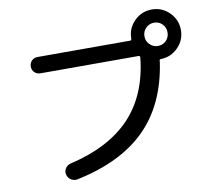

<svg xmlns="http://www.w3.org/2000/svg" viewBox="-90 -953 1180 1064"><g transform="rotate(-10 500.0 -421.5)"><path d="M876 -756.3Q857.4 -775.4 830.1 -775.4Q802.7 -775.4 783.7 -756.3Q764.6 -737.3 764.6 -710Q764.6 -682.6 783.7 -663.6Q802.7 -644.5 830.1 -644.5Q857.4 -644.5 876 -663.6Q894.5 -682.6 894.5 -710Q894.5 -737.3 876 -756.3ZM161.1 -608.4Q142.6 -608.4 128.9 -621.1Q115.2 -633.8 115.2 -653.8Q115.2 -673.8 128.4 -687Q141.6 -700.2 161.1 -700.2H681.6Q689.5 -700.2 690.4 -709V-710Q690.4 -767.6 731.4 -808.6Q772.5 -849.6 830.1 -849.6Q887.7 -849.6 928.7 -808.6Q969.7 -767.6 969.7 -710Q969.7 -652.3 929.2 -611.8Q888.7 -571.3 832 -570.3Q824.2 -570.3 824.2 -561.5Q824.2 -554.7 823.2 -550.8Q788.1 -319.3 649.9 -182.6Q511.7 -45.9 261.7 5.9Q243.2 9.8 226.1 -0.5Q209 -10.7 204.1 -31.2Q199.2 -48.8 209.5 -65.4Q219.7 -82 239.3 -86.9Q461.9 -138.7 581.1 -265.1Q700.2 -391.6 721.7 -598.6Q721.7 -607.4 714.8 -608.4Z"/></g></svg>

Font: Rounded Mgen+ 2m medium
Style: Regular
Weight: 500
Designer: [Source Han Sans]
Ryoko NISHIZUKA  (kana & ideographs); Paul D. Hunt (Latin, Greek & Cyrillic); Wenlong ZHANG  (bopomofo
Version: Version 1.059.20150602